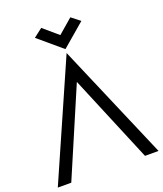

<svg xmlns="http://www.w3.org/2000/svg" viewBox="-158 -984 922 1086"><g transform="rotate(-20 303.0 -440.5)"><path d="M307.1 -698.2 606.4 0H524.9L305.7 -524.9L81.1 0H0ZM308.6 -721.2 168 -840.3 220.7 -880.9 308.6 -805.7 396 -880.9 447.8 -840.3Z"/></g></svg>

Font: NMS Futura Pro Book
Style: Regular
Weight: 400
Designer: Blend3rman
Version: Version 0.1